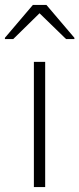

<svg xmlns="http://www.w3.org/2000/svg" viewBox="-33 -762 323 782"><path d="M105 0V-510H151V0ZM-13 -603V-608L101 -742H156L270 -608V-603H236L128 -708L21 -603Z"/></svg>

Font: Saira SemiExpanded ExtraLight
Style: Regular
Weight: 250
Width: 6
Designer: Hector Gatti with collaboration of the Omnibus-Type team
Foundry: Omnibus-Type
Version: Version 1.101